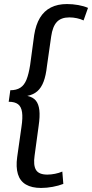

<svg xmlns="http://www.w3.org/2000/svg" viewBox="-20 -825 455 949"><path d="M183 104Q137 104 108 87Q79 70 68.5 35.5Q58 1 65 -49L86 -197Q93 -243 89 -270.5Q85 -298 69 -310Q53 -322 23 -322L31 -379Q61 -379 80.5 -391.5Q100 -404 111 -431.5Q122 -459 129 -504L149 -652Q157 -703 177.5 -737Q198 -771 231.5 -788Q265 -805 311 -805Q339 -805 367 -800Q395 -795 415 -786L393 -724Q379 -731 360 -735Q341 -739 323 -739Q282 -739 261 -716.5Q240 -694 233 -645L212 -498Q207 -452 195.5 -421.5Q184 -391 164.5 -374Q145 -357 115 -351Q143 -345 157 -328Q171 -311 174.5 -280.5Q178 -250 171 -203L151 -56Q144 -8 158 15Q172 38 214 38Q232 38 252 34Q272 30 288 23L293 84Q270 93 240.5 98.5Q211 104 183 104Z"/></svg>

Font: Pathway Extreme SemiCondensed
Style: Italic
Weight: 400
Width: 4
Italic angle: -8°
Version: Version 1.001;gftools[0.9.26]